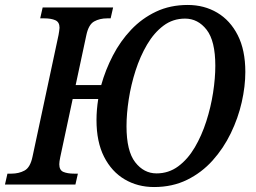

<svg xmlns="http://www.w3.org/2000/svg" viewBox="-47 -744 1032 774"><path d="M-27 0 -17 -44H-1Q29 -44 52 -56.5Q75 -69 84 -112L189 -603Q190 -610 191.5 -618.5Q193 -627 193 -632Q193 -655 176 -662.5Q159 -670 131 -670H115L125 -714H409L399 -670H385Q355 -670 332.5 -657.5Q310 -645 301 -602L258 -401H361Q378 -462 408 -520Q438 -578 481.5 -624Q525 -670 582 -697Q639 -724 710 -724Q776 -724 828.5 -693Q881 -662 911.5 -602Q942 -542 942 -454Q942 -396 927.5 -332Q913 -268 883.5 -207Q854 -146 810 -97Q766 -48 707 -19Q648 10 574 10Q508 10 455.5 -21Q403 -52 372.5 -112Q342 -172 342 -260Q342 -301 349 -345H246L196 -111Q192 -92 192 -82Q192 -58 208.5 -51Q225 -44 252 -44H267L257 0ZM584 -45Q633 -45 671.5 -73.5Q710 -102 738 -149.5Q766 -197 784.5 -254.5Q803 -312 812 -370.5Q821 -429 821 -479Q821 -579 786 -624Q751 -669 699 -669Q650 -669 612 -640.5Q574 -612 546 -564.5Q518 -517 499.5 -459.5Q481 -402 472 -343.5Q463 -285 463 -235Q463 -135 498 -90Q533 -45 584 -45Z"/></svg>

Font: Noto Serif SemiCondensed Medium
Style: Italic
Weight: 500
Width: 4
Italic angle: -12°
Designer: Monotype Design Team
Foundry: Monotype Imaging Inc.
Version: Version 2.013